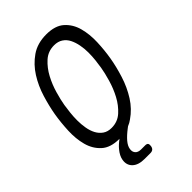

<svg xmlns="http://www.w3.org/2000/svg" viewBox="-273 -843 1146 1146"><g transform="rotate(-45 300.0 -269.5)"><path d="M218 10Q144 10 104 -26.5Q64 -63 49 -119Q34 -175 37 -241Q40 -307 50 -367Q60 -425 80 -490.5Q100 -556 135 -611.5Q170 -667 222.5 -703.5Q275 -740 350 -740Q425 -740 465 -704Q505 -668 520 -612.5Q535 -557 532.5 -492Q530 -427 520 -368Q510 -308 489 -241.5Q468 -175 432.5 -119Q397 -63 344 -27Q328 -15 308 -7L300 -1Q263 27 243 51Q223 75 220 96Q216 118 228 132Q240 146 265 146H299Q313 146 318 152.5Q323 159 321 173Q319 187 311 194Q303 201 289 201H240Q188 201 162 176Q136 151 143 111Q148 82 173 52Q190 31 219 10ZM232 -69Q283 -69 319.5 -102Q356 -135 380.5 -181Q405 -227 420 -278.5Q435 -330 441 -367Q445 -391 448.5 -422Q452 -453 452 -485.5Q452 -518 446 -549.5Q440 -581 427.5 -606Q415 -631 392.5 -646Q370 -661 337 -661Q286 -661 249.5 -628Q213 -595 188.5 -549Q164 -503 149.5 -452.5Q135 -402 129 -366Q125 -341 121.5 -309.5Q118 -278 118 -245.5Q118 -213 123.5 -181Q129 -149 142 -124.5Q155 -100 177 -84.5Q199 -69 232 -69Z"/></g></svg>

Font: Maple Mono Light
Style: Italic
Weight: 300
Italic angle: -10°
Monospace: yes
Designer: subframe7536
Version: Version 7.000